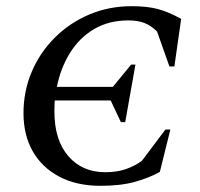

<svg xmlns="http://www.w3.org/2000/svg" viewBox="-20 -591 646 621"><path d="M305 10Q228 10 172 -19.5Q116 -49 86 -101.5Q56 -154 56 -225Q56 -296 82.5 -358.5Q109 -421 157 -469Q205 -517 268.5 -544Q332 -571 406 -571Q457 -571 491.5 -561.5Q526 -552 566 -530L544 -376H528L488 -489Q469 -508 447.5 -516.5Q426 -525 395 -525Q332 -525 284.5 -497Q237 -469 206.5 -420Q176 -371 164 -310H345L404 -382H418L385 -196H371L338 -266H157Q156 -248 156 -230Q156 -138 201 -86Q246 -34 320 -34Q358 -34 387 -44Q416 -54 439 -71L515 -172H531L497 -35Q463 -16 417 -3Q371 10 305 10Z"/></svg>

Font: Spectral SC Medium
Style: Italic
Weight: 500
Italic angle: -10°
Designer: Jean-Baptiste Levee
Foundry: Production Type
Version: Version 2.001